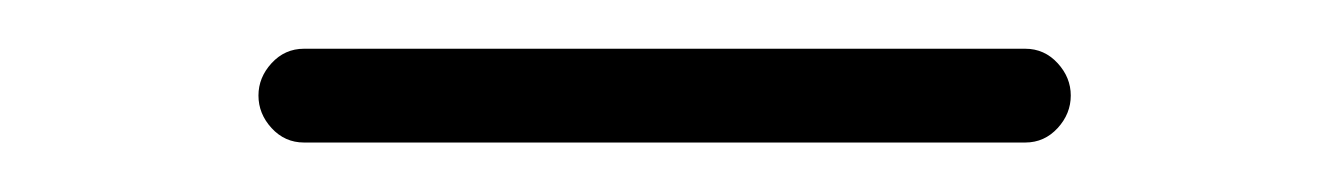

<svg xmlns="http://www.w3.org/2000/svg" viewBox="-20 -720 540 78"><path d="M103.5 -662.1Q95.7 -662.1 90.3 -668Q85 -673.8 85 -681.2Q85 -688.5 90.3 -694.3Q95.7 -700.2 103.5 -700.2H396.5Q404.3 -700.2 409.7 -694.3Q415 -688.5 415 -681.2Q415 -673.8 409.7 -668Q404.3 -662.1 396.5 -662.1Z"/></svg>

Font: Rounded Mgen+ 2m light
Style: Regular
Weight: 200
Designer: [Source Han Sans]
Ryoko NISHIZUKA  (kana & ideographs); Paul D. Hunt (Latin, Greek & Cyrillic); Wenlong ZHANG  (bopomofo
Version: Version 1.059.20150602